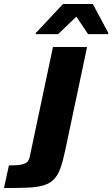

<svg xmlns="http://www.w3.org/2000/svg" viewBox="-136 -747 566 968"><path d="M-116 201 -91 87Q-44 87 -23 81.5Q-2 76 5.5 64.5Q13 53 16 34L131 -510H303L193 10Q181 67 168 102.5Q155 138 135 158Q115 178 83.5 187.5Q52 197 3.5 199Q-45 201 -116 201ZM44 -575 45 -581 182 -727H332L410 -581L409 -575H308L249 -663L157 -575Z"/></svg>

Font: Saira Expanded
Style: Bold Italic
Weight: 700
Width: 7
Italic angle: -12°
Designer: Hector Gatti with collaboration of the Omnibus-Type team
Foundry: Omnibus-Type
Version: Version 1.101